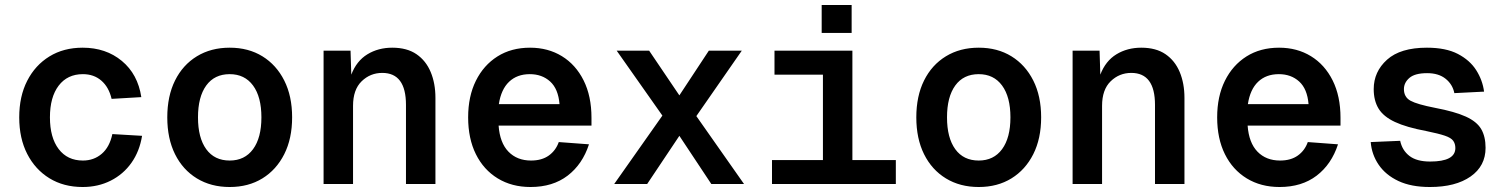

<svg xmlns="http://www.w3.org/2000/svg" viewBox="-20 -737 6040 769"><path d="M311 12Q235 12 178 -23Q121 -58 89 -120.5Q57 -183 57 -267Q57 -351 89 -413.5Q121 -476 178 -511Q235 -546 311 -546Q404 -546 468 -493Q532 -440 546 -348L427 -341Q416 -388 386 -414Q356 -440 312 -440Q250 -440 215 -394Q180 -348 180 -267Q180 -186 215 -140Q250 -94 312 -94Q356 -94 387.5 -121Q419 -148 430 -200L549 -193Q539 -131 506.5 -85Q474 -39 423.5 -13.5Q373 12 311 12Z M900 12Q825 12 768.5 -22.5Q712 -57 681 -119.5Q650 -182 650 -267Q650 -352 681 -414.5Q712 -477 768.5 -511.5Q825 -546 900 -546Q975 -546 1031 -511.5Q1087 -477 1118.5 -414.5Q1150 -352 1150 -267Q1150 -182 1118.5 -119.5Q1087 -57 1031 -22.5Q975 12 900 12ZM900 -94Q960 -94 993.5 -139.5Q1027 -185 1027 -267Q1027 -349 993.5 -394.5Q960 -440 900 -440Q839 -440 806 -394.5Q773 -349 773 -267Q773 -185 806 -139.5Q839 -94 900 -94Z M1276 0V-534H1384L1387 -438Q1408 -493 1451.5 -519.5Q1495 -546 1551 -546Q1610 -546 1648 -520Q1686 -494 1705 -448.5Q1724 -403 1724 -345V0H1606V-317Q1606 -445 1511 -445Q1463 -445 1428.5 -411.5Q1394 -378 1394 -313V0Z M2105 12Q2030 12 1973.5 -22.5Q1917 -57 1886 -119.5Q1855 -182 1855 -267Q1855 -351 1886 -413.5Q1917 -476 1972.5 -511Q2028 -546 2103 -546Q2175 -546 2230.5 -512Q2286 -478 2317.5 -415Q2349 -352 2349 -265V-234H1977Q1982 -165 2016.5 -129.5Q2051 -94 2107 -94Q2150 -94 2178 -114Q2206 -134 2218 -168L2339 -159Q2313 -79 2253.5 -33.5Q2194 12 2105 12ZM1978 -320H2221Q2216 -381 2183.5 -410.5Q2151 -440 2102 -440Q2051 -440 2019 -409.5Q1987 -379 1978 -320Z M2440 0 2633 -274 2450 -534H2580L2701 -355L2819 -534H2951L2769 -272L2960 0H2829L2701 -193L2572 0Z M3072 0V-96H3276V-438H3082V-534H3394V-96H3568V0ZM3271 -605V-717H3391V-605Z M3900 12Q3825 12 3768.5 -22.5Q3712 -57 3681 -119.5Q3650 -182 3650 -267Q3650 -352 3681 -414.5Q3712 -477 3768.5 -511.5Q3825 -546 3900 -546Q3975 -546 4031 -511.5Q4087 -477 4118.5 -414.5Q4150 -352 4150 -267Q4150 -182 4118.5 -119.5Q4087 -57 4031 -22.5Q3975 12 3900 12ZM3900 -94Q3960 -94 3993.5 -139.5Q4027 -185 4027 -267Q4027 -349 3993.5 -394.5Q3960 -440 3900 -440Q3839 -440 3806 -394.5Q3773 -349 3773 -267Q3773 -185 3806 -139.5Q3839 -94 3900 -94Z M4276 0V-534H4384L4387 -438Q4408 -493 4451.5 -519.5Q4495 -546 4551 -546Q4610 -546 4648 -520Q4686 -494 4705 -448.5Q4724 -403 4724 -345V0H4606V-317Q4606 -445 4511 -445Q4463 -445 4428.5 -411.5Q4394 -378 4394 -313V0Z M5105 12Q5030 12 4973.5 -22.5Q4917 -57 4886 -119.5Q4855 -182 4855 -267Q4855 -351 4886 -413.5Q4917 -476 4972.5 -511Q5028 -546 5103 -546Q5175 -546 5230.5 -512Q5286 -478 5317.5 -415Q5349 -352 5349 -265V-234H4977Q4982 -165 5016.5 -129.5Q5051 -94 5107 -94Q5150 -94 5178 -114Q5206 -134 5218 -168L5339 -159Q5313 -79 5253.5 -33.5Q5194 12 5105 12ZM4978 -320H5221Q5216 -381 5183.5 -410.5Q5151 -440 5102 -440Q5051 -440 5019 -409.5Q4987 -379 4978 -320Z M5707 12Q5632 12 5581 -12Q5530 -36 5502 -77Q5474 -118 5470 -168L5588 -173Q5596 -135 5625 -112.5Q5654 -90 5708 -90Q5809 -90 5809 -144Q5809 -161 5800.5 -173Q5792 -185 5767 -193.5Q5742 -202 5693 -212Q5613 -227 5567 -248.5Q5521 -270 5501.5 -302Q5482 -334 5482 -380Q5482 -450 5535.5 -498Q5589 -546 5695 -546Q5771 -546 5819 -521Q5867 -496 5892.5 -456Q5918 -416 5924 -370L5805 -364Q5798 -399 5770 -421.5Q5742 -444 5696 -444Q5647 -444 5625 -425Q5603 -406 5603 -380Q5603 -348 5629.5 -333.5Q5656 -319 5728 -305Q5807 -290 5851 -270Q5895 -250 5912.5 -220Q5930 -190 5930 -145Q5930 -72 5870 -30Q5810 12 5707 12Z"/></svg>

Font: Geist Mono SemiBold
Style: Regular
Weight: 600
Monospace: yes
Designer: Basement.studio, Andrés Briganti, Mateo Zaragoza
Foundry: Basement.studio, Vercel, Andrés Briganti, Guido Ferreyra, Mateo Zaragoza
Version: Version 1.500; ttfautohint (v1.8.4.7-5d5b)